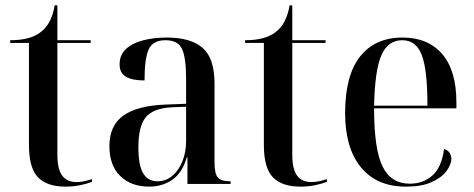

<svg xmlns="http://www.w3.org/2000/svg" viewBox="-20 -686 1766 716"><path d="M224 10Q156 10 122 -24.5Q88 -59 88 -145V-526H18V-536Q92 -536 130 -565Q152 -581 165 -606Q178 -631 184 -666H194V-536H318V-526H194V-109Q194 -55 212 -31Q230 -7 265 -7Q290 -7 323 -18V-8Q309 -2 282 4Q255 10 224 10Z M536 10Q469 10 428.5 -29.5Q388 -69 388 -141Q388 -218 440 -255Q492 -292 597 -296L674 -299V-392Q674 -470 659 -503Q644 -536 597 -536Q550 -536 534.5 -502Q519 -468 519 -386Q473 -386 449.5 -400Q426 -414 426 -446Q426 -481 449.5 -503Q473 -525 513 -535.5Q553 -546 602 -546Q691 -546 735.5 -507.5Q780 -469 780 -374V-80Q780 -38 792.5 -24Q805 -10 837 -10H840V0H679V-100H677Q660 -42 623 -16Q586 10 536 10ZM567 -10Q599 -10 623 -30.5Q647 -51 660.5 -85Q674 -119 674 -160V-288L621 -286Q550 -282 523 -248Q496 -214 496 -137Q496 -71 513.5 -40.5Q531 -10 567 -10Z M1100 10Q1032 10 998 -24.5Q964 -59 964 -145V-526H894V-536Q968 -536 1006 -565Q1028 -581 1041 -606Q1054 -631 1060 -666H1070V-536H1194V-526H1070V-109Q1070 -55 1088 -31Q1106 -7 1141 -7Q1166 -7 1199 -18V-8Q1185 -2 1158 4Q1131 10 1100 10Z M1494 10Q1385 10 1326 -62Q1267 -134 1267 -264Q1267 -405 1323 -475.5Q1379 -546 1481 -546Q1576 -546 1629 -484.5Q1682 -423 1682 -304V-282H1375Q1375 -130 1406.5 -65.5Q1438 -1 1508 -1Q1559 -1 1593 -32Q1627 -63 1636 -130Q1649 -127 1656 -117Q1663 -107 1663 -94Q1663 -72 1644.5 -47.5Q1626 -23 1589 -6.5Q1552 10 1494 10ZM1574 -292Q1574 -425 1553 -480.5Q1532 -536 1480 -536Q1427 -536 1402.5 -480.5Q1378 -425 1375 -292Z"/></svg>

Font: Noto Serif Display SemiCondensed Medium
Style: Regular
Weight: 500
Width: 4
Designer: Monotype Design Team
Foundry: Monotype Imaging Inc.
Version: Version 2.009